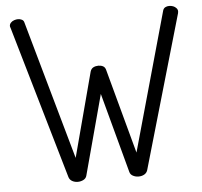

<svg xmlns="http://www.w3.org/2000/svg" viewBox="-52 -785 889 846"><g transform="rotate(-5 392.0 -362.5)"><path d="M258 6Q245 6 234 0Q223 -6 219 -18L22 -696Q20 -700 20 -704Q20 -712 26 -718.5Q32 -725 41 -728Q50 -731 58 -731Q67 -731 75 -727Q83 -723 85 -714L258 -100L357 -473Q361 -486 371 -491Q381 -496 393 -496Q405 -496 414 -491Q423 -486 426 -473L527 -100L699 -714Q702 -723 709.5 -727Q717 -731 726 -731Q736 -731 744 -728Q752 -725 758 -718.5Q764 -712 764 -704Q764 -700 763 -696L567 -18Q563 -6 552 0Q541 6 527 6Q514 6 502.5 0Q491 -6 488 -18L393 -371L298 -18Q295 -6 283.5 0Q272 6 258 6Z"/></g></svg>

Font: Dosis
Style: Regular
Weight: 400
Designer: EdgarTolentino, PabloImpallari, IginoMarini
Foundry: EdgarTolentino, PabloImpallari, IginoMarini
Version: Version 3.001; ttfautohint (v1.8.2)